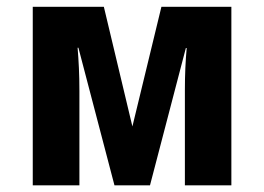

<svg xmlns="http://www.w3.org/2000/svg" viewBox="-20 -555 790 575"><path d="M463.4 -534.7H672.9V0H533.7V-286.1Q533.7 -352.1 539.1 -411.1H536.6L429.2 0H322.8L214.8 -412.1H212.4Q214.8 -383.3 216.3 -351.6Q217.8 -319.8 217.8 -282.2V0H78.1V-534.7H291L376.5 -176.3Z"/></svg>

Font: Lunasima
Style: Bold
Weight: 700
Designer: The DocRepair Project, Monotype Design Team
Foundry: Google
Version: Version 2.009